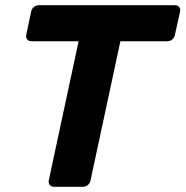

<svg xmlns="http://www.w3.org/2000/svg" viewBox="-20 -720 715 740"><path d="M188 0Q178 0 172 -7Q166 -14 168 -25L283 -561H101Q91 -561 85 -568Q79 -575 81 -585L100 -675Q102 -686 110.5 -693Q119 -700 130 -700H654Q665 -700 670.5 -693Q676 -686 674 -675L654 -585Q652 -575 644 -568Q636 -561 625 -561H444L329 -25Q327 -14 318.5 -7Q310 0 299 0Z"/></svg>

Font: Rubik SemiBold
Style: Italic
Weight: 600
Italic angle: -12°
Designer: Hubert and Fischer
Foundry: Hubert and Fischer
Version: Version 2.300;gftools[0.9.30]